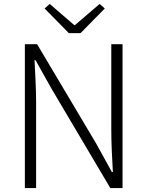

<svg xmlns="http://www.w3.org/2000/svg" viewBox="-20 -953 747 973"><path d="M329 -785H388L511 -910L485 -933L360 -826H356L232 -933L206 -910ZM106 0H163V-437C163 -510 158 -576 155 -648H160L242 -502L539 0H601V-729H544V-297C544 -225 548 -153 552 -81H547L466 -228L168 -729H106Z"/></svg>

Font: Spoqa Han Sans Neo Light
Style: Regular
Weight: 300
Designer: [Spoqa Han Sans Neo] Dong-huui Kim  Younghwa Kang  Yujin Lee  [Noto Sans] Ryoko NISHIZUKA  (kana & ideographs); Paul D. 
Foundry: Spoqa (http://www.spoqa-han-sans.com)
Version: Version 1.000